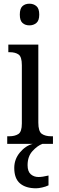

<svg xmlns="http://www.w3.org/2000/svg" viewBox="-20 -777 318 1037"><path d="M139 -640Q116 -640 101.5 -653Q87 -666 87 -698Q87 -731 101.5 -744Q116 -757 139 -757Q161 -757 176.5 -744Q192 -731 192 -698Q192 -666 176.5 -653Q161 -640 139 -640ZM19 0V-41H30Q60 -41 79 -53Q98 -65 98 -110V-425Q98 -470 80.5 -482.5Q63 -495 33 -495H25V-536H187V-115Q187 -67 206 -54Q225 -41 256 -41H266V0ZM175 240Q119 240 88 213.5Q57 187 57 130Q57 83 87.5 46.5Q118 10 157 0H209Q182 10 155.5 39Q129 68 129 115Q129 149 146 164Q163 179 188 179Q209 179 242 171V224Q228 231 208 235.5Q188 240 175 240Z"/></svg>

Font: Noto Serif Hebrew Condensed
Style: Regular
Weight: 400
Width: 3
Designer: Monotype Design Team
Foundry: Monotype Imaging Inc.
Version: Version 2.004; ttfautohint (v1.8.4.7-5d5b)